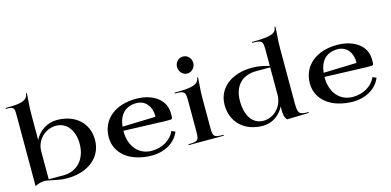

<svg xmlns="http://www.w3.org/2000/svg" viewBox="-73 -1225 3381 1660"><g transform="rotate(-15 1617.5 -395.5)"><path d="M5 -712C71 -712 80 -703.8 80 -645V0C107.4 -15.1 135.6 -23.1 164.7 -23.1C178 -23.1 191.4 -21.4 205 -18C260 -6.5 306.5 5 362.1 5C552.8 5 680 -99.6 680 -255C680 -405 568.9 -505 404 -505C317.1 -505 241.8 -454 205 -380.2V-600C205 -656 206.9 -679 210.5 -723C212.2 -743.7 213.7 -768 215 -796H207C202 -724 113.7 -720 5 -720ZM205 -28V-278C205 -378 285.7 -459 385 -459C479.3 -459 543 -376.9 543 -255C543 -119.4 460.6 -28 337 -28Z M800 -244C800 -94.6 930.4 5 1126 5C1231.8 5 1333.2 -49.1 1370 -143L1336.5 -156.6C1304.6 -79.1 1218.7 -35 1131 -35C1015.1 -35 937 -125 937 -260V-265.9L1305 -253H1355C1364.9 -253 1373 -260.2 1373 -269V-307.5C1373 -424.5 1268.2 -505 1111 -505C924.4 -505 800 -400.6 800 -244ZM939.2 -302.1C950.9 -410.2 1009.4 -468 1108 -468C1184.2 -468 1237 -406.5 1237 -318C1237 -314.2 1233.9 -311.1 1230 -311Z M1527.5 -678.5C1527.5 -635.7 1560 -601 1600 -601C1640 -601 1672.5 -635.7 1672.5 -678.5C1672.5 -719.9 1640 -753 1600 -753C1560 -753 1527.5 -719.9 1527.5 -678.5ZM1450 0H1765V-8C1679.5 -8 1670 -16.7 1670 -95V-350C1670 -409.1 1671.7 -429.2 1674.1 -457.4C1675.8 -477.3 1677.9 -502.3 1680 -546H1672C1667 -474 1571.2 -470 1450 -470V-462C1535.5 -462 1545 -453.3 1545 -375V-95C1545 -16.7 1535.5 -8 1450 -8Z M1840 -255C1840 -99 1950.4 5 2116 5C2198.1 5 2269.5 -44.7 2305 -117.3V-87C2305 -51 2307.6 -18.6 2330 5L2525 0V-8C2439.5 -8 2430 -19.5 2430 -120V-600C2430 -656.1 2431.6 -675.9 2435.5 -723C2437.2 -743.7 2438.7 -768 2440 -796H2432C2427.8 -741.6 2391 -720 2210 -720V-712C2295.5 -712 2305 -703.5 2305 -625V-480.2C2252.1 -495.4 2204.2 -505 2152.9 -505C1965.2 -505 1840 -404.4 1840 -255ZM1977 -255C1977 -387.5 2053.1 -467 2180 -467H2305V-222C2305 -119 2227 -36 2131 -36C2034.8 -36 1977 -118.9 1977 -255Z M2600 -244C2600 -94.6 2730.4 5 2926 5C3031.8 5 3133.2 -49.1 3170 -143L3136.5 -156.6C3104.6 -79.1 3018.7 -35 2931 -35C2815.1 -35 2737 -125 2737 -260V-265.9L3105 -253H3155C3164.9 -253 3173 -260.2 3173 -269V-307.5C3173 -424.5 3068.2 -505 2911 -505C2724.4 -505 2600 -400.6 2600 -244ZM2739.2 -302.1C2750.9 -410.2 2809.4 -468 2908 -468C2984.2 -468 3037 -406.5 3037 -318C3037 -314.2 3033.9 -311.1 3030 -311Z"/></g></svg>

Font: Prida01
Style: Black
Weight: 900
Designer: gluk
Foundry: gluk
Version: Version 00.072